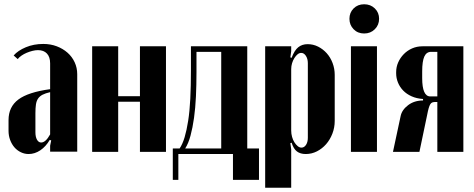

<svg xmlns="http://www.w3.org/2000/svg" viewBox="-20 -712 2222 900"><path d="M20 -149Q20 -211 66 -245.5Q112 -280 215 -294V-415Q215 -445 200 -461Q185 -477 158 -477Q146 -477 132 -473.5Q118 -470 105 -464.5Q92 -459 81 -451.5Q70 -444 63 -435L44 -452Q64 -475 101 -490.5Q138 -506 183 -506Q217 -506 246 -495Q275 -484 296.5 -465Q318 -446 330 -420Q342 -394 342 -364V-1H215V-29L220 -54L213 -56Q195 -25 169 -7.5Q143 10 114 10Q95 10 77.5 1.5Q60 -7 47.5 -21.5Q35 -36 27.5 -56Q20 -76 20 -99ZM173 -44Q194 -44 215 -82V-280Q193 -275 179.5 -268Q166 -261 158.5 -250Q151 -239 148.5 -222.5Q146 -206 146 -181V-92Q146 -70 153.5 -57Q161 -44 173 -44Z M534 -495V-261H636V-495H758V0H636V-235H534V0H412V-495Z M790 131V-16H822Q836 -37 845.5 -69Q855 -101 862 -145.5Q869 -190 872 -249Q875 -308 875 -384V-495H1139V-16H1194V131H1072V10H816V131ZM1017 -16V-469H901V-373Q901 -315 898.5 -260.5Q896 -206 889.5 -159.5Q883 -113 873 -76Q863 -39 848 -16Z M1341 -443 1347 -441Q1360 -476 1378 -490.5Q1396 -505 1422 -505Q1448 -505 1471 -493.5Q1494 -482 1511.5 -462.5Q1529 -443 1539 -416.5Q1549 -390 1549 -361V-145Q1549 -114 1538 -85.5Q1527 -57 1508.5 -36Q1490 -15 1465.5 -2.5Q1441 10 1413 10Q1388 10 1372 -2Q1356 -14 1347 -43L1341 -41L1345 -12V168H1223V-495H1345V-472ZM1345 -100Q1345 -85 1349 -70.5Q1353 -56 1360 -45Q1367 -34 1375.5 -27Q1384 -20 1393 -20Q1406 -20 1414.5 -33Q1423 -46 1423 -66V-416Q1423 -436 1414 -450Q1405 -464 1392 -464Q1383 -464 1375 -457.5Q1367 -451 1360 -440Q1353 -429 1349 -415.5Q1345 -402 1345 -388Z M1618 -624Q1618 -653 1637.5 -672.5Q1657 -692 1687 -692Q1717 -692 1737 -672.5Q1757 -653 1757 -624Q1757 -595 1737 -575Q1717 -555 1687 -555Q1657 -555 1637.5 -575Q1618 -595 1618 -624ZM1747 -495V0H1625V-495Z M2152 0H2030V-234H2022Q2013 -234 2007 -232Q2001 -230 1997 -223.5Q1993 -217 1989.5 -205Q1986 -193 1982 -172L1946 0H1822L1858 -168Q1864 -197 1893 -219Q1922 -241 1963 -241V-248Q1933 -250 1909.5 -260.5Q1886 -271 1870 -287.5Q1854 -304 1845.5 -325Q1837 -346 1837 -368V-374Q1837 -398 1846.5 -419.5Q1856 -441 1872.5 -458Q1889 -475 1911.5 -485Q1934 -495 1961 -495H2152ZM1959 -346Q1959 -260 1997 -260H2030V-469H2001Q1979 -469 1969 -447Q1959 -425 1959 -377Z"/></svg>

Font: Moniqa Black Heading
Style: Regular
Weight: 900
Designer: Rajesh Rajput
Foundry: Rajesh Rajput
Version: Version 1.000